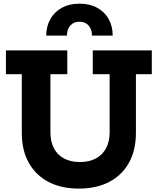

<svg xmlns="http://www.w3.org/2000/svg" viewBox="-20 -1040 879 1070"><path d="M497 -759H826V-626.5H737.5V-299.5Q737.5 -203 699 -133.5Q660.5 -64 589.2 -26.5Q518 11 419 11Q321 11 249.8 -26.5Q178.5 -64 140 -133.5Q101.5 -203 101.5 -299.5V-626.5H13V-759H355V-626.5H261V-303Q261 -250.5 280.5 -213.5Q300 -176.5 336.8 -156.8Q373.5 -137 425 -137Q477 -137 514 -156.8Q551 -176.5 571 -213.8Q591 -251 591 -303V-626.5H497ZM608 -841.5Q608 -894.5 585.2 -934.5Q562.5 -974.5 521 -997Q479.5 -1019.5 422.5 -1019.5Q366.5 -1019.5 325 -996.8Q283.5 -974 260.8 -934Q238 -894 237.5 -841.5H353Q353 -876.5 372 -897.8Q391 -919 422.5 -919Q455 -919 473.8 -897.8Q492.5 -876.5 492.5 -841.5Z"/></svg>

Font: Hepta Slab
Style: Bold
Weight: 700
Designer: Michael LaGattuta
Foundry: Michael LaGattuta
Version: Version 1.100